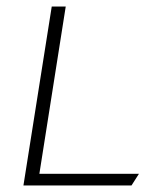

<svg xmlns="http://www.w3.org/2000/svg" viewBox="-20 -585 491 590"><path d="M52 -15H384L407 -51H101L182 -565H139Z"/></svg>

Font: Charger Sport
Style: HLObl
Weight: 100
Designer: Jasper
Foundry: Cannot Into Space Fonts
Version: Version 1.1